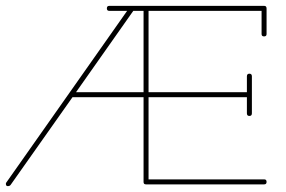

<svg xmlns="http://www.w3.org/2000/svg" viewBox="-33 -628 973 654"><path d="M3 2Q0 6 -6.5 6Q-13 6 -13 -2Q-13 -5 -11 -7L400 -591H339Q331 -591 331 -599.5Q331 -608 339 -608H867Q875 -608 875 -599V-512Q875 -504 866.5 -504Q858 -504 858 -512V-591H473V-314H808V-368Q808 -377 816.5 -377Q825 -377 825 -368V-242Q825 -233 816.5 -233Q808 -233 808 -242V-297H473V-17H867Q875 -17 875 -8.5Q875 0 867 0H464Q456 0 456 -8V-297H214ZM456 -591H421L226 -314H456Z"/></svg>

Font: Flamenco Light
Style: Regular
Weight: 300
Designer: Luciano Vergara
Foundry: Luciano Vergara
Version: Version 1.003